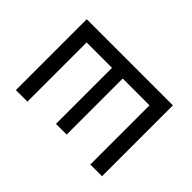

<svg xmlns="http://www.w3.org/2000/svg" viewBox="-145 -750 952 952"><g transform="rotate(-45 331.5 -274.0)"><path d="M486 -495V-317H93V-242H486V-54H71V28H568V-576H71V-495Z"/></g></svg>

Font: コーポレート・ロゴ ver3 Medium
Style: Regular
Weight: 500
Designer: [KANA_main] LOGOTYPE.JP [Source Han Sans] Ryoko NISHIZUKA 西塚涼子 (kana, bopomofo & ideographs); Paul D. Hunt (Latin, Greek
Version: Version 12.001;FEAKit 1.0